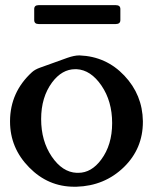

<svg xmlns="http://www.w3.org/2000/svg" viewBox="-20 -687 581 729"><path d="M282.2 -476.6Q383.3 -472.7 452.1 -399.9Q521 -327.1 522.5 -227.1V-224.1Q522.5 -123 450.7 -52.7Q377 19 270 22H262.2Q162.6 22 90.8 -51.3Q18.1 -125 18.1 -225.6V-227.1Q18.6 -337.4 101.6 -413.1Q112.8 -423.3 132.3 -430.2Q151.9 -437 188 -450.2Q209.5 -458 235.4 -467.3Q262.2 -476.6 280.3 -476.6ZM271 -424.3H265.6Q215.3 -424.3 177.7 -374Q136.2 -317.9 136.2 -234.9Q136.2 -151.9 176.5 -92.5Q216.8 -33.2 271 -30.8H277.3Q327.1 -30.8 364.3 -81.1Q405.8 -136.7 405.8 -219.7Q405.8 -302.7 365.2 -362.1Q324.7 -421.4 271 -424.3ZM127 -667.5H419.4Q437 -667.5 437 -652.8V-610.8Q437 -595.7 419.4 -595.7H127Q109.9 -595.7 109.9 -610.8V-652.8Q109.9 -667.5 127 -667.5Z"/></svg>

Font: Caudex
Style: Bold
Weight: 700
Version: Version 1.01